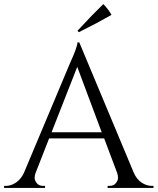

<svg xmlns="http://www.w3.org/2000/svg" viewBox="-30 -922 773 942"><path d="M357 -764 350 -771Q426 -853 477 -902Q503 -875 517 -849Q453 -812 357 -764ZM715 -10H723V0H498V-10H507Q528 -10 538.5 -23.5Q549 -37 549 -49Q549 -61 545 -73L481 -243H211L144 -72Q140 -60 140 -48.5Q140 -37 150.5 -23.5Q161 -10 182 -10H191V0H-10V-10H-1Q24 -10 48 -26Q72 -42 87 -73L313 -611Q350 -692 350 -714H359L627 -73Q641 -42 665 -26Q689 -10 715 -10ZM223 -273H469L349 -594Z"/></svg>

Font: Cinzel
Style: Regular
Weight: 400
Designer: Natanael Gama
Version: Version 1.001;PS 001.001;hotconv 1.0.56;makeotf.lib2.0.21325